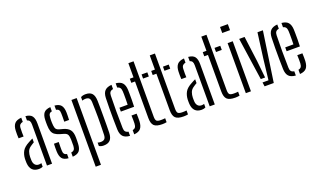

<svg xmlns="http://www.w3.org/2000/svg" viewBox="-93 -1381 3613 2163"><g transform="rotate(-20 1713.0 -300.0)"><path d="M49.5 -397.5Q48 -422 47.8 -445.2Q47.5 -468.5 48.5 -489Q50.5 -544 74.8 -572.5Q99 -601 157 -606V-555.5Q135.5 -552 123 -538.8Q110.5 -525.5 109.5 -498Q108 -472.5 108.2 -443.2Q108.5 -414 109.5 -397.5ZM245 0V-492.5Q245 -519.5 236.5 -534.2Q228 -549 207 -554.5V-606Q263.5 -601 285 -571.2Q306.5 -541.5 306.5 -482L306 0ZM38.5 -105Q38 -118.5 37.8 -130.5Q37.5 -142.5 38 -157Q41 -208.5 62.8 -246.8Q84.5 -285 145 -317Q156 -323 168.8 -329.8Q181.5 -336.5 195 -342.5V-296.5Q186 -291.5 176.2 -285.2Q166.5 -279 155 -271Q122 -250 111 -219.5Q100 -189 99.5 -156Q99.5 -142 99.8 -130.2Q100 -118.5 100.5 -109Q103 -78 119.5 -60Q136 -42 164 -42Q182 -42 195 -47.5V-4.5Q176 6 148.5 6Q46.5 6 38.5 -105Z M552 6V-44.5Q577 -48 588 -62.2Q599 -76.5 600.5 -106.5Q601 -147.5 600.5 -182.5Q599 -222.5 589.8 -240.8Q580.5 -259 550.5 -269L500 -283.5Q463 -295 442 -311.5Q421 -328 412 -355.2Q403 -382.5 402 -426.5Q401.5 -447 401.5 -459.8Q401.5 -472.5 402 -488Q403.5 -545.5 426.5 -573.5Q449.5 -601.5 505.5 -606V-555.5Q483.5 -551.5 474 -537.5Q464.5 -523.5 463.5 -494Q462.5 -483 462 -466.5Q461.5 -450 462.5 -433.5Q463.5 -394 471.2 -370.2Q479 -346.5 512.5 -336.5L561 -323.5Q612 -309 636 -277.8Q660 -246.5 660 -183.5Q660 -162 659.8 -147Q659.5 -132 658.5 -110.5Q656.5 -54 633 -26.2Q609.5 1.5 552 6ZM597 -397.5Q598 -423.5 598 -450.2Q598 -477 597.5 -495Q597.5 -523.5 588.2 -537.5Q579 -551.5 555.5 -555V-606Q609 -601.5 632 -573.5Q655 -545.5 656.5 -487.5Q656.5 -476 656.5 -447.2Q656.5 -418.5 654.5 -397.5ZM402 -111.5Q401.5 -135.5 401.5 -156.8Q401.5 -178 403 -204H460Q458.5 -173.5 458.8 -149Q459 -124.5 459 -106Q459 -77 468.8 -62.8Q478.5 -48.5 502 -45V6Q447.5 1.5 425.8 -26.5Q404 -54.5 402 -111.5Z M869.5 -48Q884 -42 906.5 -42Q937 -42 951.8 -56.8Q966.5 -71.5 967.5 -105Q969.5 -174 970.5 -225Q971.5 -276 971.2 -318.5Q971 -361 970 -403Q969 -445 967.5 -496Q966.5 -529 953.2 -543.8Q940 -558.5 909 -558.5Q886 -558.5 869.5 -551V-593Q892 -607 927.5 -607Q978.5 -607 1003.5 -579.8Q1028.5 -552.5 1030.5 -491Q1031.5 -459 1031.8 -408.2Q1032 -357.5 1032 -301Q1032 -244.5 1031.8 -193.2Q1031.5 -142 1030.5 -109Q1028.5 -47.5 1002.2 -20.2Q976 7 925 7Q890.5 7 869.5 -7.5ZM756.5 200V-600H819.5V200Z M1128.5 -111.5Q1127 -163.5 1126.2 -228.5Q1125.5 -293.5 1126 -361Q1126.5 -428.5 1128.5 -487.5Q1130.5 -545 1156.5 -573.2Q1182.5 -601.5 1239 -606V-555Q1213 -550.5 1202 -535.5Q1191 -520.5 1190.5 -494Q1185.5 -308.5 1190.5 -106Q1191 -76.5 1202.8 -62.5Q1214.5 -48.5 1239 -44.5V6Q1181 1.5 1155.8 -26.8Q1130.5 -55 1128.5 -111.5ZM1235 -286.5V-333H1333.5Q1334.5 -365 1334.8 -398Q1335 -431 1334.8 -457.2Q1334.5 -483.5 1333.5 -494Q1332 -522.5 1320.8 -536.8Q1309.5 -551 1289 -555V-606Q1344 -601 1368.2 -572.5Q1392.5 -544 1395 -489Q1395.5 -478 1396 -444.5Q1396.5 -411 1396.2 -368.2Q1396 -325.5 1394 -286.5ZM1289 6V-45Q1311.5 -49 1321.8 -63.2Q1332 -77.5 1333.5 -106.5Q1334 -121.5 1334 -148.8Q1334 -176 1332.5 -204H1394Q1395.5 -184.5 1395.5 -156.2Q1395.5 -128 1395 -111.5Q1392 -54.5 1368.2 -26.5Q1344.5 1.5 1289 6Z M1456.5 -550.5V-600H1501V-770H1563V-106.5Q1563 -69 1575.2 -55.8Q1587.5 -42.5 1628.5 -42.5Q1644 -42.5 1654.2 -43.2Q1664.5 -44 1678.5 -45.5V2Q1655 7 1626.5 7Q1556 7 1528.5 -20Q1501 -47 1501 -113V-550.5ZM1597.5 -550.5V-600H1666.5V-550.5Z M1713 -550.5V-600H1757.5V-770H1819.5V-106.5Q1819.5 -69 1831.8 -55.8Q1844 -42.5 1885 -42.5Q1900.5 -42.5 1910.8 -43.2Q1921 -44 1935 -45.5V2Q1911.5 7 1883 7Q1812.5 7 1785 -20Q1757.5 -47 1757.5 -113V-550.5ZM1854 -550.5V-600H1923V-550.5Z M2000.5 -397.5Q1999 -422 1998.8 -445.2Q1998.5 -468.5 1999.5 -489Q2001.5 -544 2025.8 -572.5Q2050 -601 2108 -606V-555.5Q2086.5 -552 2074 -538.8Q2061.5 -525.5 2060.5 -498Q2059 -472.5 2059.2 -443.2Q2059.5 -414 2060.5 -397.5ZM2196 0V-492.5Q2196 -519.5 2187.5 -534.2Q2179 -549 2158 -554.5V-606Q2214.5 -601 2236 -571.2Q2257.5 -541.5 2257.5 -482L2257 0ZM1989.5 -105Q1989 -118.5 1988.8 -130.5Q1988.5 -142.5 1989 -157Q1992 -208.5 2013.8 -246.8Q2035.5 -285 2096 -317Q2107 -323 2119.8 -329.8Q2132.5 -336.5 2146 -342.5V-296.5Q2137 -291.5 2127.2 -285.2Q2117.5 -279 2106 -271Q2073 -250 2062 -219.5Q2051 -189 2050.5 -156Q2050.5 -142 2050.8 -130.2Q2051 -118.5 2051.5 -109Q2054 -78 2070.5 -60Q2087 -42 2115 -42Q2133 -42 2146 -47.5V-4.5Q2127 6 2099.5 6Q1997.5 6 1989.5 -105Z M2331 -550.5V-600H2375.5V-770H2437.5V-106.5Q2437.5 -69 2449.8 -55.8Q2462 -42.5 2503 -42.5Q2518.5 -42.5 2528.8 -43.2Q2539 -44 2553 -45.5V2Q2529.5 7 2501 7Q2430.5 7 2403 -20Q2375.5 -47 2375.5 -113V-550.5ZM2472 -550.5V-600H2541V-550.5Z M2611 -728V-800H2704.5V-728ZM2629 0V-600H2690.5V0Z M2767.5 -600H2832.5L2872 -297L2893.5 -91.5H2841.5ZM2847 -49H2918.5L2947 -297L2987 -600H3052L2964 0H2854Z M3116 -111.5Q3114.5 -163.5 3113.8 -228.5Q3113 -293.5 3113.5 -361Q3114 -428.5 3116 -487.5Q3118 -545 3144 -573.2Q3170 -601.5 3226.5 -606V-555Q3200.5 -550.5 3189.5 -535.5Q3178.5 -520.5 3178 -494Q3173 -308.5 3178 -106Q3178.5 -76.5 3190.2 -62.5Q3202 -48.5 3226.5 -44.5V6Q3168.5 1.5 3143.2 -26.8Q3118 -55 3116 -111.5ZM3222.5 -286.5V-333H3321Q3322 -365 3322.2 -398Q3322.5 -431 3322.2 -457.2Q3322 -483.5 3321 -494Q3319.5 -522.5 3308.2 -536.8Q3297 -551 3276.5 -555V-606Q3331.5 -601 3355.8 -572.5Q3380 -544 3382.5 -489Q3383 -478 3383.5 -444.5Q3384 -411 3383.8 -368.2Q3383.5 -325.5 3381.5 -286.5ZM3276.5 6V-45Q3299 -49 3309.2 -63.2Q3319.5 -77.5 3321 -106.5Q3321.5 -121.5 3321.5 -148.8Q3321.5 -176 3320 -204H3381.5Q3383 -184.5 3383 -156.2Q3383 -128 3382.5 -111.5Q3379.5 -54.5 3355.8 -26.5Q3332 1.5 3276.5 6Z"/></g></svg>

Font: Big Shoulders Stencil Text Light
Style: Regular
Weight: 300
Designer: Patric King
Foundry: XO Type Co
Version: Version 1.000